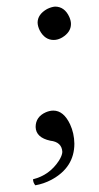

<svg xmlns="http://www.w3.org/2000/svg" viewBox="-20 -427 296 576"><path d="M92.8 -358.9Q92.8 -383.8 121.1 -399.9Q133.8 -406.2 145 -407.2Q173.8 -407.2 188 -376Q192.9 -364.7 192.9 -355Q192.9 -330.6 166.5 -314.5Q153.8 -307.1 141.1 -307.1Q114.3 -307.1 99.1 -335.9Q93.3 -347.7 92.8 -358.9ZM140.1 -95.2Q170.9 -95.2 190.4 -53.7Q202.6 -27.3 203.1 3.9Q203.1 75.2 134.3 112.3Q111.3 124.5 85.9 128.9Q79.1 120.6 79.1 110.8Q128.4 98.6 156.7 55.2Q166.5 39.6 167 28.8Q165.5 -1 130.9 -4.9Q87.9 -14.2 86.9 -45.9Q86.9 -76.7 117.7 -90.3Q129.4 -95.2 140.1 -95.2Z"/></svg>

Font: Linux Libertine Display O
Style: Regular
Weight: 400
Designer: Philipp H. Poll
Foundry: Philipp H. Poll
Version: Version 5.0.9